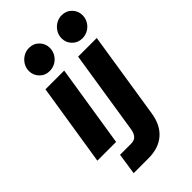

<svg xmlns="http://www.w3.org/2000/svg" viewBox="-284 -840 1130 1130"><g transform="rotate(-45 280.5 -275.5)"><path d="M17 0 98 -513H254L173 0ZM192 -571Q155 -571 130 -596.5Q105 -622 105 -657Q105 -684 118.5 -706Q132 -728 154 -741Q176 -754 202 -754Q239 -754 264 -728.5Q289 -703 289 -667Q289 -641 276 -619Q263 -597 241 -584Q219 -571 192 -571ZM116 203 136 70H227Q256 70 270 53.5Q284 37 288 9L370 -513H525L440 30Q427 114 375.5 158.5Q324 203 240 203ZM464 -571Q427 -571 402 -596.5Q377 -622 377 -657Q377 -684 390.5 -706Q404 -728 426 -741Q448 -754 474 -754Q511 -754 536 -728.5Q561 -703 561 -667Q561 -641 548 -619Q535 -597 513 -584Q491 -571 464 -571Z"/></g></svg>

Font: MuseoModerno Thin
Style: Bold Italic
Weight: 700
Italic angle: -9°
Version: Version 1.003